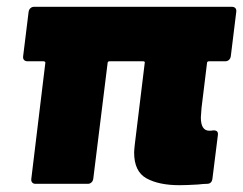

<svg xmlns="http://www.w3.org/2000/svg" viewBox="-20 -540 714 564"><path d="M642 -360H594Q588 -360 588 -354L572 -223Q570 -201 570 -195Q570 -156 595 -156Q602 -156 606 -157H608Q622 -157 620 -143L604 -15Q602 0 588 0Q579 0 561 2Q527 4 507 4Q447 4 410.5 -16Q374 -36 374 -92Q374 -98 376 -116L405 -354Q407 -360 400 -360H302Q296 -360 296 -354L254 -15Q253 -8 248.5 -4Q244 0 238 0H84Q78 0 74.5 -4Q71 -8 72 -15L113 -354Q114 -356 112.5 -358Q111 -360 108 -360H61Q54 -360 50.5 -364Q47 -368 48 -375L64 -505Q65 -512 69.5 -516Q74 -520 80 -520H661Q668 -520 671.5 -516Q675 -512 674 -505L658 -375Q657 -368 652.5 -364Q648 -360 642 -360Z"/></svg>

Font: Barlow Black
Style: Italic
Weight: 900
Italic angle: -7°
Designer: Jeremy Tribby
Foundry: Tribby Type
Version: Version 1.408